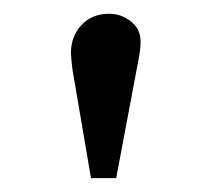

<svg xmlns="http://www.w3.org/2000/svg" viewBox="-20 -803 289 276"><path d="M110.8 -546.9 84 -704.1Q82 -721.7 82 -727.1Q82 -750.5 96.9 -766.8Q111.8 -783.2 137.2 -783.2Q154.3 -783.2 168.2 -772.2Q182.1 -761.2 182.1 -743.2Q182.1 -732.4 179.2 -717.8L147 -546.9Z"/></svg>

Font: Literata Book Medium
Style: Regular
Weight: 500
Designer: Latin by Veronika Burian and Jose Scaglione. Greek by Irene Vlachou. Cyrillic by Vera Evstafieva
Foundry: TypeTogether
Version: Version 2.003;PS 002.003;hotconv 1.0.88;makeotf.lib2.5.64775